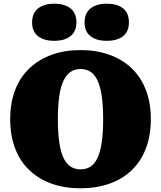

<svg xmlns="http://www.w3.org/2000/svg" viewBox="-20 -998 868 1035"><path d="M414 17Q329 17 259.5 -7.5Q190 -32 139.5 -79.5Q89 -127 62 -196.5Q35 -266 35 -355Q35 -445 62 -514Q89 -583 139.5 -630.5Q190 -678 259.5 -703Q329 -728 414 -728Q499 -728 569 -703Q639 -678 689 -630.5Q739 -583 766 -514Q793 -445 793 -355Q793 -266 766 -196.5Q739 -127 689 -79.5Q639 -32 569 -7.5Q499 17 414 17ZM414 -85Q445 -85 468 -100Q491 -115 506 -147.5Q521 -180 528.5 -231.5Q536 -283 536 -355Q536 -428 528.5 -479.5Q521 -531 506 -563.5Q491 -596 468 -611Q445 -626 414 -626Q384 -626 361 -611Q338 -596 322.5 -563.5Q307 -531 299.5 -479.5Q292 -428 292 -355Q292 -283 299.5 -231.5Q307 -180 322 -147.5Q337 -115 360.5 -100Q384 -85 414 -85ZM392 -877Q392 -829 360.5 -803.5Q329 -778 272 -778Q217 -778 185 -803Q153 -828 153 -877Q153 -927 185 -952.5Q217 -978 272 -978Q329 -978 360.5 -952.5Q392 -927 392 -877ZM675 -877Q675 -829 644 -803.5Q613 -778 555 -778Q500 -778 468 -803Q436 -828 436 -877Q436 -927 468 -952.5Q500 -978 555 -978Q613 -978 644 -952.5Q675 -927 675 -877Z"/></svg>

Font: Roboto Serif 20pt Black
Style: Regular
Weight: 900
Version: Version 1.008